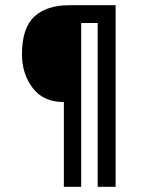

<svg xmlns="http://www.w3.org/2000/svg" viewBox="-20 -707 567 727"><path d="M349.8 0.2H417.8V-687.2H241.6Q156.4 -687.2 109.8 -644Q63.2 -600.7 63.2 -501.2Q63.2 -427.8 103.5 -374.2Q143.8 -320.6 221.8 -320.6V0.2H287.4V-620H349.8Z"/></svg>

Font: Secuela Light
Style: Regular
Weight: 300
Designer: Fernando Haro
Foundry: deFharo
Version: Version 1.708